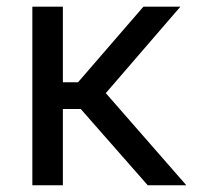

<svg xmlns="http://www.w3.org/2000/svg" viewBox="-20 -548 597 568"><path d="M417 0 218.8 -225.6H166V0H75.7V-528.3H166V-304.7H210.9L404.3 -528.3H513.7L293 -272.5L531.2 0Z"/></svg>

Font: Vazirmatn RD
Style: Regular
Weight: 400
Designer: Saber Rastikerdar
Foundry: Saber Rastikerdar
Version: Version 32.102